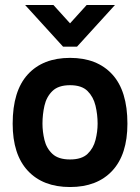

<svg xmlns="http://www.w3.org/2000/svg" viewBox="-20 -743 564 773"><path d="M234 -555 81 -723H195L262 -649L329 -723H443L290 -555ZM31 -245Q31 -377 92 -443.5Q153 -510 262 -510Q371 -510 432 -443.5Q493 -377 493 -245Q493 -121 432 -55.5Q371 10 262 10Q153 10 92 -55.5Q31 -121 31 -245ZM262 -101Q309 -101 332.5 -123.5Q356 -146 364.5 -179.5Q373 -213 373 -245Q373 -282 364.5 -317.5Q356 -353 332.5 -376.5Q309 -400 262 -400Q215 -400 191 -376.5Q167 -353 159 -317.5Q151 -282 151 -245Q151 -213 159 -179.5Q167 -146 191 -123.5Q215 -101 262 -101Z"/></svg>

Font: Haskoy Bold
Style: Regular
Weight: 700
Designer: Ertekin Erdin
Foundry: Ertekin Erdin
Version: Version 1.500; ttfautohint (v1.8.3)